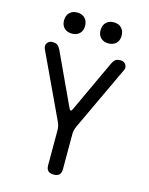

<svg xmlns="http://www.w3.org/2000/svg" viewBox="-138 -1031 876 1127"><g transform="rotate(15 300.0 -467.5)"><path d="M411 -817Q382 -817 364.5 -834Q347 -851 347 -880Q347 -910 364.5 -927.5Q382 -945 411 -945Q440 -945 457.5 -927.5Q475 -910 475 -880Q475 -851 457.5 -834Q440 -817 411 -817ZM189 -817Q160 -817 142.5 -834Q125 -851 125 -880Q125 -910 142.5 -927.5Q160 -945 189 -945Q218 -945 235.5 -927.5Q253 -910 253 -880Q253 -851 235.5 -834Q218 -817 189 -817ZM300 10Q277 10 266 -1Q255 -12 255 -35V-248Q255 -261 252 -273Q249 -285 244 -296L59 -690Q55 -700 56 -709Q57 -718 62 -725Q67 -732 75 -736Q83 -740 91 -740Q110 -740 121 -734Q132 -728 143 -706L290 -390Q295 -379 300 -379Q305 -379 310 -390L457 -706Q468 -728 479 -734Q490 -740 509 -740Q517 -740 525 -736Q533 -732 538 -725Q543 -718 544.5 -709Q546 -700 541 -690L356 -296Q351 -285 348 -273Q345 -261 345 -248V-35Q345 -12 334 -1Q323 10 300 10Z"/></g></svg>

Font: Maple Mono
Style: Regular
Weight: 400
Monospace: yes
Designer: subframe7536
Version: Version 7.300